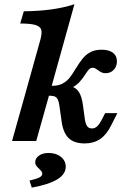

<svg xmlns="http://www.w3.org/2000/svg" viewBox="-20 -661 597 900"><path d="M74.7 -550.8 91.6 -608.1Q162.7 -608.9 221.1 -616.9Q279.5 -625 328.9 -641.1L208.3 -208.2H94.9L169.5 -475.8Q177.6 -505.6 173.3 -521.2Q169.1 -536.7 146.5 -543.7Q123.9 -550.8 74.7 -550.8ZM94.9 -208.2H208.3L149.8 0H36.4ZM268.9 -91.4 258.7 -163.8Q256.3 -182.8 251.4 -193.3Q246.5 -203.8 238.2 -207.9Q230 -212.1 216.8 -212.1H182.7L195.6 -258.9H227.1Q255 -258.9 274.6 -270Q294.3 -281.1 307 -297.5Q319.7 -313.8 335.9 -340.9Q354 -369.9 367.6 -386.8Q381.1 -403.8 402.7 -415.9Q424.3 -428 455.8 -428Q490.7 -428 509.4 -413.8Q528.1 -399.6 528.1 -373.6Q528.1 -349.7 513.3 -333.8Q498.4 -317.9 475.4 -317.9Q464 -317.9 456 -321.6Q448.1 -325.4 438.7 -332.5Q432.2 -337.5 426.5 -340.4Q420.9 -343.3 414.7 -343.3Q404.3 -343.3 397.9 -336.7Q391.5 -330 381.3 -314.7Q367.3 -292.2 351.7 -275.5Q336 -258.7 307.9 -245L308.4 -257.8Q335.5 -251.4 349.4 -230.4Q363.4 -209.4 369 -166.9L377.1 -106.5Q380.7 -80.2 388.6 -69.5Q396.4 -58.9 410.9 -58.9Q424.5 -58.9 435.3 -68.7Q446.1 -78.5 458.3 -102.4L472.8 -130.6H530.1L500.2 -71.8Q478.8 -29 448.8 -8.8Q418.8 11.3 377.2 11.3Q327.4 11.3 301.8 -13.6Q276.1 -38.5 268.9 -91.4ZM178.1 153.2Q178.1 146.8 174.6 142.2Q171.2 137.5 163.2 129.8Q153.9 121.5 149.5 115.2Q145 108.9 145 99.6Q145 81 162.6 68.5Q180.1 56 207.4 56Q242.8 56 265.5 74.3Q288.2 92.6 288.2 120.5Q288.2 155.2 248.9 179.5Q209.5 203.8 128.9 218.5L118.4 185.5Q152.3 177.4 165.2 170.6Q178.1 163.7 178.1 153.2Z"/></svg>

Font: Playfair Micro SmCond SmLight
Style: Italic
Weight: 360
Width: 4
Italic angle: -15.6°
Designer: Claus Eggers Sørensen
Foundry: Claus Eggers Sørensen
Version: Version 2.203;Glyphs 3.3 (3326)